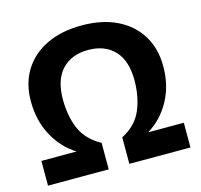

<svg xmlns="http://www.w3.org/2000/svg" viewBox="-105 -839 996 953"><g transform="rotate(-15 393.0 -362.5)"><path d="M393 -599Q308 -599 258.5 -547Q209 -495 209 -394Q209 -308 237 -242.5Q265 -177 339 -136V0H27V-127H208Q138 -170 95.5 -248Q53 -326 53 -426Q53 -517 94.5 -584Q136 -651 212.5 -688Q289 -725 393 -725Q498 -725 574 -688Q650 -651 691.5 -583.5Q733 -516 733 -425Q733 -325 690.5 -248Q648 -171 576 -127H759V0H445V-136Q520 -175 548.5 -242.5Q577 -310 577 -395Q577 -495 528 -547Q479 -599 393 -599Z"/></g></svg>

Font: Noto IKEA Simplified Chinese
Style: Bold
Weight: 700
Designer: Monotype Design Team
Foundry: Monotype Imaging Inc.
Version: Version 1.100